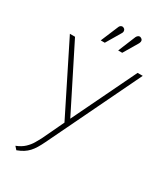

<svg xmlns="http://www.w3.org/2000/svg" viewBox="-218 -970 919 1068"><g transform="rotate(30 242.0 -435.5)"><path d="M255 -847Q259 -853 259.5 -858.5Q260 -864 258 -869.5Q256 -875 250 -878Q244 -882 238 -881Q232 -880 227.5 -876Q223 -872 221 -866L174 -754H200ZM367 -847Q370 -853 371 -859Q372 -865 369.5 -870Q367 -875 361 -878Q355 -882 349.5 -881Q344 -880 339.5 -876Q335 -872 332 -866L286 -754H312ZM442 -700 245 -292 40 -700H7L228 -257L162 -118Q153 -101 141 -80.5Q129 -60 109 -41Q89 -22 56 -9L73 10Q97 1 113.5 -9.5Q130 -20 143 -34Q156 -48 167.5 -67Q179 -86 191 -111L475 -700Z"/></g></svg>

Font: Advent Pro ExtraLight
Style: Regular
Weight: 250
Version: Version 3.000